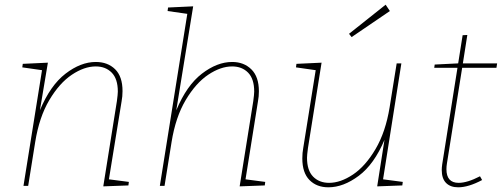

<svg xmlns="http://www.w3.org/2000/svg" viewBox="-20 -792 2138 818"><path d="M444 -28 529 -17 527 -2 420 2 478 -361Q482 -391 482 -402Q482 -456 456 -482.5Q430 -509 388 -509Q339 -509 286 -473.5Q233 -438 190 -365.5Q147 -293 130 -187L100 0H80L159 -493L75 -505L77 -520L184 -525L150 -322Q194 -428 259 -478Q324 -528 388 -528Q439 -528 470.5 -497Q502 -466 502 -404Q502 -381 498 -360Z M1026 -28 1110 -17 1108 -2 1001 2 1059 -361Q1063 -391 1063 -402Q1063 -456 1037 -482.5Q1011 -509 969 -509Q920 -509 867 -473.5Q814 -438 771 -365.5Q728 -293 711 -187L681 0H661L778 -733L694 -745L696 -760L803 -765L731 -322Q775 -428 840 -478Q905 -528 969 -528Q1019 -528 1051 -496.5Q1083 -465 1083 -403Q1083 -381 1079 -360Z M1612 -28 1696 -17 1694 -2 1587 2 1618 -196Q1574 -92 1508.5 -43Q1443 6 1379 6Q1329 6 1298.5 -25Q1268 -56 1268 -117Q1268 -141 1272 -162L1325 -493L1241 -505L1243 -520L1350 -525L1292 -161Q1288 -131 1288 -120Q1288 -66 1314 -39.5Q1340 -13 1382 -13Q1431 -13 1484 -48.5Q1537 -84 1580 -157Q1623 -230 1640 -335L1670 -522H1690ZM1641 -745 1478 -634 1467 -648 1623 -772Z M1949 -503 1884 -95Q1882 -83 1882 -71Q1882 -13 1934 -13Q1971 -13 2025 -41L2034 -25Q1976 6 1932 6Q1899 6 1880.5 -12.5Q1862 -31 1862 -68Q1862 -78 1864 -92L1929 -503H1830L1832 -517L1932 -522L1951 -642L1971 -643L1952 -522H2098L2095 -503Z"/></svg>

Font: Bitter Pro Thin
Style: Italic
Weight: 250
Italic angle: -9°
Designer: Sol Matas, and Bitter project Authors
Foundry: Sol Matas
Version: Version 1.010